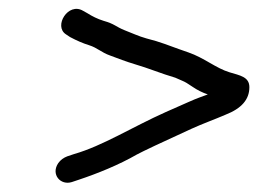

<svg xmlns="http://www.w3.org/2000/svg" viewBox="-20 -461 580 425"><path d="M126 -385 135 -379C150 -371 164 -365 177 -361C196 -355 204 -345 224 -338C243 -331 258 -325 278 -319C309 -310 337 -298 368 -289L384 -282C389 -280 396 -276 406 -269C416 -262 428 -256 440 -252L421 -245C412 -242 388 -231 347 -213C273 -180 207 -138 144 -120L129 -115C121 -112 114 -107 109 -100C92 -75 114 -50 139 -58L154 -63C196 -77 243 -96 283 -119C296 -126 336 -145 404 -176C428 -187 456 -197 479 -207C515 -221 532 -241 532 -268C532 -291 511 -294 488 -301C458 -310 432 -333 397 -345L377 -352C354 -360 336 -368 304 -376C286 -381 272 -388 256 -394C236 -402 234 -408 209 -415C196 -419 184 -425 173 -432L164 -437C131 -457 98 -403 126 -385Z"/></svg>

Font: Squarish
Style: It
Weight: 400
Foundry: Cannot Into Space Fonts
Version: Version 0.272